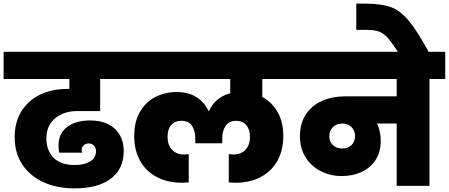

<svg xmlns="http://www.w3.org/2000/svg" viewBox="-34 -1026 2478 1060"><path d="M395 -413Q319 -413 270.5 -373Q222 -333 222 -261Q222 -197 261 -156Q300 -115 379 -115Q431 -115 463.5 -134.5Q496 -154 496 -192Q496 -211 484.5 -222.5Q473 -234 455 -234Q439 -234 428 -223.5Q417 -213 417 -198Q417 -189 420 -183H293Q289 -202 289 -223Q289 -289 336.5 -325Q384 -361 463 -361Q551 -361 600 -315Q649 -269 649 -192Q649 -94 578.5 -40Q508 14 376 14Q282 14 207.5 -19.5Q133 -53 90 -116.5Q47 -180 47 -269Q47 -352 84.5 -412Q122 -472 187.5 -503.5Q253 -535 337 -535H349V-590H-14V-740H674V-590H519V-413Z M1414 -590V-491Q1467 -462 1498.5 -407.5Q1530 -353 1530 -274Q1530 -199 1499 -141Q1468 -83 1408 -50Q1348 -17 1264 -17L1229 -19V-175L1256 -173Q1296 -173 1321 -199Q1346 -225 1346 -271Q1346 -311 1326 -335Q1306 -359 1270 -359Q1230 -359 1211.5 -331Q1193 -303 1193 -262V-235H1044V-262Q1044 -304 1026 -331.5Q1008 -359 968 -359Q931 -359 911 -335.5Q891 -312 891 -271Q891 -225 916 -199Q941 -173 981 -173L1008 -175V-19L973 -17Q889 -17 829 -50Q769 -83 738 -141Q707 -199 707 -274Q707 -355 739.5 -410Q772 -465 825.5 -491.5Q879 -518 941 -518Q1065 -518 1117 -414H1120Q1156 -490 1237 -511V-590H646V-740H1591V-590Z M2424 -590H2337V0H2156V-344H2047Q2068 -302 2068 -249Q2068 -186 2039 -142Q2010 -98 1961 -76Q1912 -54 1853 -54Q1792 -54 1739 -80Q1686 -106 1654 -156Q1622 -206 1622 -274Q1622 -346 1655.5 -395.5Q1689 -445 1745 -469.5Q1801 -494 1869 -494H2156V-590H1563V-740H2424ZM1856 -206Q1887 -206 1906.5 -225Q1926 -244 1926 -275Q1926 -305 1906.5 -324.5Q1887 -344 1856 -344Q1824 -344 1804 -324.5Q1784 -305 1784 -274Q1784 -244 1804 -225Q1824 -206 1856 -206Z M2166 -735Q2129 -792 2106 -817.5Q2083 -843 2058 -852Q2033 -861 1988 -861H1933V-1006H1986Q2073 -1005 2123.5 -987Q2174 -969 2221.5 -913Q2269 -857 2335 -735Z"/></svg>

Font: DVN-Poppins ExtBd
Style: Regular
Weight: 800
Designer: Ninad Kale (Devanagari), Jonny Pinhorn (Latin)
Foundry: Indian Type Foundry
Version: 4.004